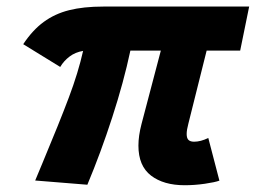

<svg xmlns="http://www.w3.org/2000/svg" viewBox="-20 -545 764 573"><path d="M393.1 -110.4Q393.1 -139.6 402.3 -174.8L460 -394H369.1Q349.1 -299.8 314.9 -194.6Q280.8 -89.4 240.7 6.3L85 -6.3L106 -56.6Q157.7 -180.2 185.5 -254.2Q213.4 -328.1 228 -393.1Q204.6 -389.2 187.5 -376.2Q170.4 -363.3 159.7 -345.2L49.3 -413.1Q77.1 -455.1 110.4 -479.5Q143.6 -503.9 186.3 -514.6Q229 -525.4 288.1 -525.4H723.6L696.8 -394H596.7L542 -175.3Q537.1 -157.2 537.1 -145Q537.1 -132.3 542.7 -127.2Q548.3 -122.1 559.1 -122.1Q579.1 -122.1 601.6 -133.3L634.8 -5.9Q621.6 -1 591.3 3.4Q561 7.8 531.2 7.8Q468.3 7.8 430.7 -21Q393.1 -49.8 393.1 -110.4Z"/></svg>

Font: Reddit Sans Vanilla ExtraBold
Style: Italic
Weight: 800
Italic angle: -11.25°
Designer: Stephen Hutchings
Version: Version 1.013